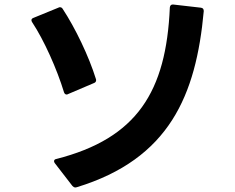

<svg xmlns="http://www.w3.org/2000/svg" viewBox="-20 -781 1040 849"><path d="M404 -432C373 -532 313 -657 257 -742C254 -747 250 -749 245 -749C243 -749 241 -749 238 -747L128 -702C122 -700 119 -696 119 -692C119 -689 120 -686 122 -683C175 -603 232 -475 263 -373C265 -367 269 -363 275 -363C277 -363 279 -364 281 -365L396 -414C402 -416 405 -421 405 -426C405 -428 405 -430 404 -432ZM219 -68C219 -66 220 -63 222 -60L300 41C304 45 308 48 313 48L319 47C729 -78 847 -360 881 -732C881 -741 877 -746 868 -747L746 -761C737 -762 732 -757 731 -748C715 -376 586 -169 229 -78C222 -77 219 -73 219 -68Z"/></svg>

Font: LINE Seed JP_OTF Bold
Style: Regular
Weight: 700
Designer: LINE & Fontrix & Fontworks
Version: Version 1.009